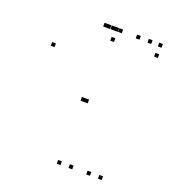

<svg xmlns="http://www.w3.org/2000/svg" viewBox="-135 -849 890 968"><g transform="rotate(20 310.0 -365.0)"><path d="M360.5 10V-10H340.5V10ZM360.5 -720V-740H340.5V-720ZM297.5 -720V-740H277.5V-720ZM297.5 10V-10H277.5V10ZM320 -720V-740H300V-720ZM281 -720V-740H261V-720ZM66 -538.5V-558.5H46V-538.5ZM301.5 -329.5V-349.5H281.5V-329.5ZM320 -329.5V-349.5H300V-329.5ZM518.5 10V-10H498.5V10ZM518.5 -720V-740H498.5V-720ZM455.5 -720V-740H435.5V-720ZM455.5 10V-10H435.5V10ZM574 -665V-685H554V-665ZM574 -720V-740H554V-720ZM339 -720V-740H319V-720ZM339 -665V-685H319V-665Z"/></g></svg>

Font: Monaspace Neon Dots Var
Style: Regular
Weight: 400
Designer: Riley Cran and the Lettermatic Team
Version: Version 1.100 (Monaspace Neon Dots)